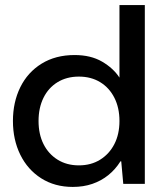

<svg xmlns="http://www.w3.org/2000/svg" viewBox="-20 -725 642 757"><path d="M267 12Q196 12 142.5 -22Q89 -56 60 -115Q31 -174 31 -248Q31 -322 60 -381Q89 -440 144 -474Q199 -508 274 -508Q338 -508 382.5 -482Q427 -456 451 -419V-705H551V0H466L458 -89H455Q435 -57 407 -34.5Q379 -12 344 0Q309 12 267 12ZM291 -73Q339 -73 375 -95.5Q411 -118 431 -157Q451 -196 451 -248Q451 -300 431 -339.5Q411 -379 375 -401Q339 -423 291 -423Q243 -423 207 -401Q171 -379 151.5 -339.5Q132 -300 132 -248Q132 -196 151.5 -157Q171 -118 207 -95.5Q243 -73 291 -73Z"/></svg>

Font: DM Sans 36pt Medium
Style: Regular
Weight: 500
Designer: Colophon Foundry, Jonny Pinhorn
Foundry: Colophon Foundry
Version: Version 4.004;gftools[0.9.30]